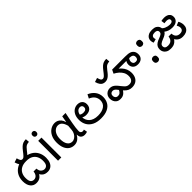

<svg xmlns="http://www.w3.org/2000/svg" viewBox="344 -2195 3668 3668"><g transform="rotate(-45 2178.0 -361.5)"><path d="M323 -425Q294 -425 267.5 -436Q241 -447 219 -477.5Q197 -508 181 -564L264 -591Q279 -536 293 -518Q307 -500 329 -500Q349 -500 366.5 -512.5Q384 -525 416 -565L447 -605Q481 -649 509.5 -675Q538 -701 570 -713Q602 -725 646 -725L652 -648Q617 -646 593.5 -637Q570 -628 550.5 -608.5Q531 -589 505 -556L482 -526Q454 -490 429 -468Q404 -446 378.5 -435.5Q353 -425 323 -425ZM504 12Q467 12 438 2Q409 -8 386.5 -30.5Q364 -53 343 -90L362 -92Q341 -49 315 -26.5Q289 -4 260 4Q231 12 198 12Q125 12 80 -44Q35 -100 35 -200Q35 -289 74 -356.5Q113 -424 185 -462Q257 -500 357 -500Q457 -500 527 -461.5Q597 -423 634 -355.5Q671 -288 671 -200Q671 -132 650.5 -84.5Q630 -37 592.5 -12.5Q555 12 504 12ZM496 -67Q538 -67 563 -98Q588 -129 588 -202Q588 -267 563.5 -317Q539 -367 489.5 -396Q440 -425 364 -425H349Q274 -425 222.5 -397.5Q171 -370 144.5 -320.5Q118 -271 118 -205Q118 -130 142.5 -98.5Q167 -67 210 -67Q255 -67 282.5 -99.5Q310 -132 314 -185H392Q396 -124 427.5 -95.5Q459 -67 496 -67Z M879 -536V0H791V-536ZM836 -737Q856 -737 871.5 -723.5Q887 -710 887 -681Q887 -653 871.5 -639Q856 -625 836 -625Q814 -625 799 -639Q784 -653 784 -681Q784 -710 799 -723.5Q814 -737 836 -737Z M1224 13Q1163 13 1116 -18.5Q1069 -50 1042.5 -111.5Q1016 -173 1016 -262Q1016 -356 1049 -421.5Q1082 -487 1136.5 -522Q1191 -557 1254 -557Q1288 -557 1320.5 -543Q1353 -529 1379.5 -497.5Q1406 -466 1421 -414H1424L1447 -543H1537Q1526 -490 1514.5 -431Q1503 -372 1492.5 -314.5Q1482 -257 1475.5 -206.5Q1469 -156 1469 -119Q1469 -92 1484.5 -77.5Q1500 -63 1523 -63Q1532 -63 1542 -65Q1552 -67 1560 -71L1573 -1Q1562 4 1545 8.5Q1528 13 1504 13Q1456 13 1426.5 -13.5Q1397 -40 1397 -97H1393Q1331 13 1224 13ZM1243 -64Q1279 -64 1311.5 -86.5Q1344 -109 1366 -147.5Q1388 -186 1391 -232L1400 -335Q1388 -379 1372.5 -407.5Q1357 -436 1339 -452Q1321 -468 1301.5 -474Q1282 -480 1263 -480Q1224 -480 1189 -455.5Q1154 -431 1132 -383Q1110 -335 1110 -263Q1110 -168 1145.5 -116Q1181 -64 1243 -64Z M1945 12Q1840 12 1768.5 -24Q1697 -60 1660.5 -123.5Q1624 -187 1624 -269Q1624 -343 1649.5 -394.5Q1675 -446 1718 -473Q1761 -500 1814 -500Q1854 -500 1883.5 -484.5Q1913 -469 1929.5 -440.5Q1946 -412 1946 -373Q1946 -333 1929 -301.5Q1912 -270 1877.5 -252.5Q1843 -235 1790 -235Q1757 -235 1729 -246Q1701 -257 1680.5 -273Q1660 -289 1647 -304L1670 -366Q1678 -355 1692.5 -340.5Q1707 -326 1730 -315.5Q1753 -305 1785 -305Q1826 -305 1846.5 -322Q1867 -339 1867 -369Q1867 -398 1851 -413.5Q1835 -429 1809 -429Q1761 -429 1732 -390Q1703 -351 1703 -284V-266Q1703 -226 1717.5 -190.5Q1732 -155 1761 -127Q1790 -99 1835.5 -83Q1881 -67 1942 -67Q2052 -67 2116 -113Q2180 -159 2180 -245Q2180 -303 2147.5 -349Q2115 -395 2046 -423L2086 -500Q2169 -464 2216 -400Q2263 -336 2263 -250Q2263 -176 2230 -116.5Q2197 -57 2126.5 -22.5Q2056 12 1945 12Z M2495 -425Q2466 -425 2439.5 -436Q2413 -447 2391 -477.5Q2369 -508 2353 -564L2436 -591Q2451 -536 2465 -518Q2479 -500 2501 -500Q2521 -500 2538.5 -512.5Q2556 -525 2588 -565L2619 -605Q2653 -649 2681.5 -675Q2710 -701 2742 -713Q2774 -725 2818 -725L2824 -648Q2789 -646 2765.5 -637Q2742 -628 2722.5 -608.5Q2703 -589 2677 -556L2654 -526Q2626 -490 2601 -468Q2576 -446 2550.5 -435.5Q2525 -425 2495 -425ZM2783 12Q2735 12 2699.5 -6Q2664 -24 2634 -56Q2604 -88 2571 -131Q2542 -171 2521 -189Q2500 -207 2470 -207Q2442 -207 2423.5 -189Q2405 -171 2405 -136Q2405 -105 2424.5 -84Q2444 -63 2478 -63Q2512 -63 2534.5 -83Q2557 -103 2573 -141L2626 -81Q2607 -54 2586 -33Q2565 -12 2538.5 0Q2512 12 2473 12Q2420 12 2388 -10Q2356 -32 2341.5 -66.5Q2327 -101 2327 -138Q2327 -182 2346 -214Q2365 -246 2397 -264Q2429 -282 2468 -282Q2504 -282 2532 -269.5Q2560 -257 2587 -230.5Q2614 -204 2646 -161Q2673 -126 2694 -105Q2715 -84 2737 -75.5Q2759 -67 2788 -67Q2838 -67 2864.5 -99Q2891 -131 2891 -189Q2891 -244 2867.5 -288Q2844 -332 2804 -366.5Q2764 -401 2716 -425L2752 -500Q2762 -496 2777 -487.5Q2792 -479 2801 -471L2821 -446Q2864 -421 2898.5 -383Q2933 -345 2953.5 -297Q2974 -249 2974 -193Q2974 -130 2952 -84Q2930 -38 2887.5 -13Q2845 12 2783 12ZM3175 -220Q3138 -220 3111.5 -231Q3085 -242 3069 -260.5Q3053 -279 3045.5 -301Q3038 -323 3038 -344Q3038 -376 3047.5 -399Q3057 -422 3071 -443L3159 -450Q3134 -425 3122.5 -401.5Q3111 -378 3111 -353Q3111 -323 3128.5 -304.5Q3146 -286 3179 -286Q3214 -286 3228.5 -304.5Q3243 -323 3243 -350Q3243 -392 3217.5 -408.5Q3192 -425 3146 -425H2742L2752 -500H3104Q3147 -500 3177 -496.5Q3207 -493 3229 -485Q3251 -477 3269 -462Q3290 -446 3303 -418.5Q3316 -391 3316 -353Q3316 -290 3278 -255Q3240 -220 3175 -220Z M3478 -414Q3452 -414 3434 -430Q3416 -446 3416 -482Q3416 -520 3434 -535Q3452 -550 3478 -550Q3504 -550 3522 -535Q3540 -520 3540 -482Q3540 -446 3522 -430Q3504 -414 3478 -414ZM3478 14Q3452 14 3434 -2Q3416 -18 3416 -54Q3416 -92 3434 -107Q3452 -122 3478 -122Q3504 -122 3522 -107Q3540 -92 3540 -54Q3540 -18 3522 -2Q3504 14 3478 14Z M4155 12Q4117 12 4087.5 1.5Q4058 -9 4034.5 -31Q4011 -53 3991 -89L4011 -90Q3985 -49 3958 -27Q3931 -5 3900 3.5Q3869 12 3830 12Q3775 12 3738.5 -7.5Q3702 -27 3684 -59.5Q3666 -92 3666 -130Q3666 -171 3682.5 -200Q3699 -229 3732 -250.5Q3765 -272 3814 -289Q3855 -304 3879 -321Q3903 -338 3903 -371Q3903 -387 3896 -399.5Q3889 -412 3872.5 -419.5Q3856 -427 3828 -427Q3785 -427 3764 -410.5Q3743 -394 3743 -365Q3743 -352 3746.5 -341Q3750 -330 3753 -323L3678 -302Q3670 -317 3665.5 -335.5Q3661 -354 3661 -375Q3661 -407 3678 -435.5Q3695 -464 3732 -482Q3769 -500 3828 -500Q3888 -500 3922 -480Q3956 -460 3970.5 -430Q3985 -400 3985 -370Q3985 -332 3970 -305.5Q3955 -279 3925.5 -260Q3896 -241 3852 -225Q3799 -205 3773.5 -184.5Q3748 -164 3748 -131Q3748 -102 3768.5 -84.5Q3789 -67 3832 -67Q3874 -67 3901.5 -81.5Q3929 -96 3943.5 -123Q3958 -150 3961 -185H4039Q4043 -124 4075 -95.5Q4107 -67 4152 -67Q4199 -67 4221 -87Q4243 -107 4243 -142Q4243 -165 4236 -184Q4229 -203 4218 -221L4292 -252Q4307 -230 4316.5 -198.5Q4326 -167 4326 -135Q4326 -89 4306 -56Q4286 -23 4248 -5.5Q4210 12 4155 12ZM4298 -377Q4298 -324 4256.5 -288Q4215 -252 4137 -252Q4083 -252 4041 -267Q3999 -282 3970 -306.5Q3941 -331 3924 -357L3960 -414Q3989 -370 4040 -348.5Q4091 -327 4139 -327Q4166 -327 4183 -333Q4200 -339 4208.5 -350Q4217 -361 4217 -376Q4217 -404 4196 -414.5Q4175 -425 4146 -425Q4128 -425 4113 -423Q4098 -421 4085 -419L4075 -491Q4087 -494 4107 -497Q4127 -500 4154 -500Q4190 -500 4223 -489Q4256 -478 4277 -451Q4298 -424 4298 -377Z"/></g></svg>

Font: hexltelugu05
Style: Book
Weight: 400
Designer: Jelle Bosma - Monotype Design Team
Foundry: Monotype Imaging Inc.
Version: Version 2.003